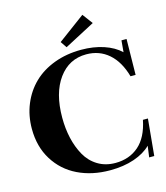

<svg xmlns="http://www.w3.org/2000/svg" viewBox="-126 -959 926 1068"><g transform="rotate(-15 336.5 -424.5)"><path d="M317.9 -710.9 293.5 -747.1 449.2 -862.3 493.2 -803.2ZM375.5 13.2Q272 13.2 190.4 -26.4Q108.9 -65.9 61.3 -142.6Q13.7 -219.2 13.7 -321.8Q13.7 -397.9 40.8 -463.4Q67.9 -528.8 116.5 -575.9Q165 -623 236.1 -649.7Q307.1 -676.3 392.1 -676.3Q462.9 -676.3 521 -657Q579.1 -637.7 616.7 -602.1L622.6 -668.9H651.9L648.9 -462.9H619.6Q594.7 -551.3 541.3 -597.9Q487.8 -644.5 412.6 -644.5Q313 -644.5 252.9 -561.8Q192.9 -479 192.9 -338.4Q192.9 -275.4 205.6 -219.7Q218.3 -164.1 243.9 -118.2Q269.5 -72.3 313.5 -45.4Q357.4 -18.6 414.6 -18.6Q495.1 -18.6 549.6 -66.2Q604 -113.8 623.5 -210.9H652.3L632.3 0H603L611.8 -64.9Q575.7 -28.8 514.9 -7.8Q454.1 13.2 375.5 13.2Z"/></g></svg>

Font: Elstob 18pt
Style: Bold
Weight: 700
Designer: Peter S. Baker
Version: Version 1.015